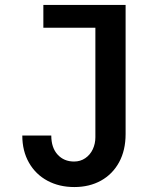

<svg xmlns="http://www.w3.org/2000/svg" viewBox="-20 -570 640 775"><path d="M279 82Q304.5 82 324.2 68.5Q344 55 354.5 32.5Q365 10 365 -16V-458H155V-550H487V-29Q487 36.5 460.8 84.8Q434.5 133 387.8 159Q341 185 280 185Q219 185 171.5 159.5Q124 134 97 86.8Q70 39.5 70 -23H187Q187 26 212.5 54Q238 82 279 82Z"/></svg>

Font: JuliaMono
Style: Bold
Weight: 700
Monospace: yes
Designer: cormullion
Foundry: corm
Version: Version 0.055; ttfautohint (v1.8.4)